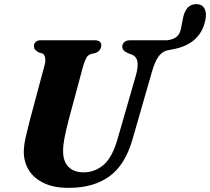

<svg xmlns="http://www.w3.org/2000/svg" viewBox="-20 -895 1015 928"><path d="M549 -226 637.5 -533Q649 -575 643.8 -599.2Q638.5 -623.5 614 -632.5L600.5 -637Q583.5 -645 577.2 -652.2Q571 -659.5 571 -671Q571.5 -683 581.2 -691.8Q591 -700.5 610 -700.5H788.5Q818.5 -704 834.2 -717.8Q850 -731.5 854.5 -756L865 -809.5Q871.5 -841 887.8 -858.5Q904 -876 932.5 -875Q958 -873.5 968.8 -852.8Q979.5 -832 973 -800Q949 -678 808 -655.5Q806.5 -655 804 -654.5L790 -652Q765.5 -647 747 -623Q728.5 -599 712.5 -541.5L620 -220Q584.5 -97 508 -42Q431.5 13 312 13Q239 13 190.5 -10.8Q142 -34.5 118.2 -74.5Q94.5 -114.5 95 -163.5Q95.5 -194.5 105.5 -237.5Q115.5 -280.5 124.5 -315L195.5 -580Q201 -599 198.2 -615.2Q195.5 -631.5 185 -636.5L166 -642Q153.5 -650 148.8 -656Q144 -662 144 -673.5Q144 -684 152.5 -692.2Q161 -700.5 176 -700.5H436.5Q470 -700.5 469.5 -675.5Q469.5 -664.5 462.5 -654.2Q455.5 -644 442 -639L419.5 -634Q405 -629 397.8 -616.2Q390.5 -603.5 382.5 -578L312 -316Q298 -262 291.5 -227.2Q285 -192.5 285 -167Q284.5 -114.5 311.2 -88.2Q338 -62 384.5 -62Q438.5 -62 481 -98.5Q523.5 -135 549 -226Z"/></svg>

Font: Fraunces 9pt S000
Style: Bold Italic
Weight: 700
Italic angle: -16°
Version: Version 1.000; ttfautohint (v1.8.3)